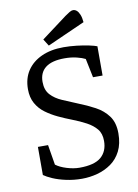

<svg xmlns="http://www.w3.org/2000/svg" viewBox="-93 -897 698 969"><g transform="rotate(-10 256.5 -413.0)"><path d="M248 10Q206 10 167 1.5Q128 -7 99.5 -19.5Q71 -32 56 -43V-187H108L125 -84Q146 -68 180.5 -57.5Q215 -47 245 -47Q322 -47 356 -76.5Q390 -106 390 -159Q390 -197 371 -220Q352 -243 320.5 -260Q289 -277 250 -292Q216 -305 182 -321Q148 -337 119.5 -358Q91 -379 74 -409.5Q57 -440 57 -482Q57 -537 83 -576.5Q109 -616 157 -638Q205 -660 270 -660Q303 -660 337.5 -656Q372 -652 400 -646Q428 -640 440 -635V-485H391L371 -582Q356 -590 328 -597Q300 -604 266 -604Q201 -604 168.5 -579Q136 -554 136 -506Q136 -464 158.5 -439.5Q181 -415 217 -399.5Q253 -384 292 -368Q338 -350 378 -328.5Q418 -307 443 -273Q468 -239 468 -184Q468 -131 449 -93.5Q430 -56 398 -33.5Q366 -11 327 -0.5Q288 10 248 10ZM199 -681 177 -716 308 -814Q321 -823 331.5 -829.5Q342 -836 350 -836Q360 -836 368.5 -829Q377 -822 383.5 -806.5Q390 -791 392 -767Z"/></g></svg>

Font: Faustina Light
Style: Regular
Weight: 400
Version: Version 1.200